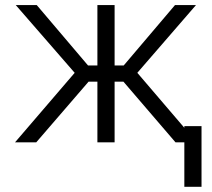

<svg xmlns="http://www.w3.org/2000/svg" viewBox="-20 -550 818 742"><path d="M268.6 -268.6 41 -530.3H122.1L320.3 -296.9H356.4V-530.3H422.9V-296.9H458L656.2 -530.3H737.3L510.7 -268.6L692.4 -56.2V-62.5H758.8V171.9H692.4V0H658.2L457 -234.4H422.9V0H356.4V-234.4H322.3L120.1 0H38.1Z"/></svg>

Font: Pretendard Std Light
Style: Regular
Weight: 300
Designer: Base glyphs from Inter by Rasmus Andersson; Hangeul glyphs from Noto Sans CJK(Source Han Sans) by Jang Soo-young and Kan
Foundry: Kil Hyung-jin
Version: Version 1.309